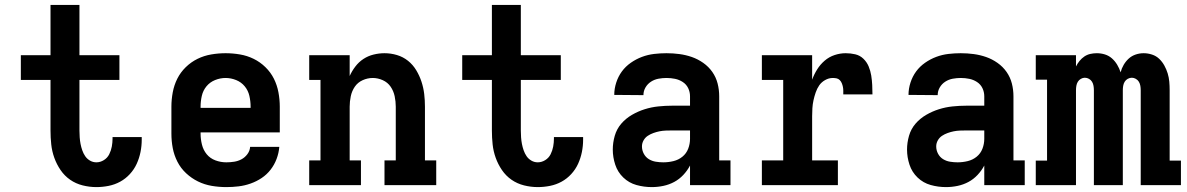

<svg xmlns="http://www.w3.org/2000/svg" viewBox="-20 -755 4840 783"><path d="M373 8Q345 8 317 1Q289 -6 266 -22Q243 -38 227 -61.5Q211 -85 201.5 -111.5Q192 -138 189 -166Q186 -194 186 -222V-429H65V-530H186V-735H304V-530H467V-429H304V-222Q304 -209 305 -195Q306 -181 308.5 -168Q311 -155 315.5 -142Q320 -129 327.5 -118Q335 -107 347 -100Q359 -93 373 -93Q389 -93 403.5 -102Q418 -111 425.5 -126Q433 -141 436 -157.5Q439 -174 439 -190Q439 -192 439 -193Q439 -194 439 -196H558Q558 -193 558 -190.5Q558 -188 558 -185Q558 -160 553 -135Q548 -110 537.5 -87Q527 -64 509.5 -45Q492 -26 470 -14Q448 -2 423 3Q398 8 373 8Z M903 8Q873 8 843.5 3Q814 -2 787.5 -15Q761 -28 739 -48.5Q717 -69 703.5 -95.5Q690 -122 684.5 -151Q679 -180 679 -210V-320Q679 -349 684.5 -378.5Q690 -408 703 -434Q716 -460 737.5 -481Q759 -502 785.5 -515Q812 -528 841.5 -533Q871 -538 900 -538Q929 -538 958.5 -533Q988 -528 1014.5 -515Q1041 -502 1062.5 -481Q1084 -460 1097 -434Q1110 -408 1115.5 -378.5Q1121 -349 1121 -320V-215H798V-210Q798 -188 803.5 -165.5Q809 -143 823 -126Q837 -109 858.5 -101Q880 -93 903 -93Q919 -93 935 -95.5Q951 -98 965 -105.5Q979 -113 989 -126.5Q999 -140 1000 -156H1119Q1117 -131 1108 -107Q1099 -83 1083.5 -63Q1068 -43 1047 -29Q1026 -15 1002 -6.5Q978 2 953 5Q928 8 903 8ZM798 -315H1002V-320Q1002 -342 997 -364Q992 -386 978 -403Q964 -420 943 -428.5Q922 -437 900 -437Q878 -437 857 -428.5Q836 -420 822 -403Q808 -386 803 -364Q798 -342 798 -320Z M1241 0V-101H1287V-429H1241V-530H1406V-445Q1415 -465 1429 -483.5Q1443 -502 1462 -514.5Q1481 -527 1503.5 -532.5Q1526 -538 1548 -538Q1574 -538 1599 -530.5Q1624 -523 1644 -507Q1664 -491 1677.5 -468.5Q1691 -446 1699 -421.5Q1707 -397 1710 -371.5Q1713 -346 1713 -320V-101H1759V0H1548V-101H1594V-320Q1594 -341 1589.5 -362.5Q1585 -384 1573 -401.5Q1561 -419 1541 -428Q1521 -437 1500 -437Q1479 -437 1459 -428Q1439 -419 1427 -401.5Q1415 -384 1410.5 -362.5Q1406 -341 1406 -320V-101H1452V0Z M2173 8Q2145 8 2117 1Q2089 -6 2066 -22Q2043 -38 2027 -61.5Q2011 -85 2001.5 -111.5Q1992 -138 1989 -166Q1986 -194 1986 -222V-429H1865V-530H1986V-735H2104V-530H2267V-429H2104V-222Q2104 -209 2105 -195Q2106 -181 2108.5 -168Q2111 -155 2115.5 -142Q2120 -129 2127.5 -118Q2135 -107 2147 -100Q2159 -93 2173 -93Q2189 -93 2203.5 -102Q2218 -111 2225.5 -126Q2233 -141 2236 -157.5Q2239 -174 2239 -190Q2239 -192 2239 -193Q2239 -194 2239 -196H2358Q2358 -193 2358 -190.5Q2358 -188 2358 -185Q2358 -160 2353 -135Q2348 -110 2337.5 -87Q2327 -64 2309.5 -45Q2292 -26 2270 -14Q2248 -2 2223 3Q2198 8 2173 8Z M2638 8Q2606 8 2575.5 -0.5Q2545 -9 2522 -31Q2499 -53 2489 -83.5Q2479 -114 2479 -145Q2479 -173 2487 -201Q2495 -229 2513.5 -250.5Q2532 -272 2557 -286.5Q2582 -301 2609 -309.5Q2636 -318 2664.5 -321Q2693 -324 2721 -324H2794V-362Q2794 -380 2786.5 -395.5Q2779 -411 2764.5 -420.5Q2750 -430 2733 -433.5Q2716 -437 2698 -437Q2682 -437 2665.5 -434Q2649 -431 2635 -422Q2621 -413 2612.5 -398.5Q2604 -384 2604 -367Q2604 -367 2604 -367Q2604 -367 2604 -367L2485 -368Q2485 -368 2485 -368Q2485 -368 2485 -368Q2485 -393 2493 -418Q2501 -443 2516 -463.5Q2531 -484 2552.5 -499Q2574 -514 2598 -523Q2622 -532 2647.5 -535Q2673 -538 2698 -538Q2725 -538 2751 -534.5Q2777 -531 2801.5 -522.5Q2826 -514 2848 -498.5Q2870 -483 2885 -461.5Q2900 -440 2906.5 -414.5Q2913 -389 2913 -362V-101H2959V0H2794V-80Q2783 -59 2766.5 -41.5Q2750 -24 2729.5 -13Q2709 -2 2685.5 3Q2662 8 2638 8ZM2685 -93Q2706 -93 2726.5 -98Q2747 -103 2763 -116Q2779 -129 2786.5 -148.5Q2794 -168 2794 -189V-223H2721Q2708 -223 2695 -222.5Q2682 -222 2669.5 -219.5Q2657 -217 2644.5 -212.5Q2632 -208 2621.5 -201Q2611 -194 2604.5 -182.5Q2598 -171 2598 -158Q2598 -142 2605.5 -128Q2613 -114 2626 -106Q2639 -98 2654.5 -95.5Q2670 -93 2685 -93Z M3087 0V-101H3174V-429H3087V-530H3292V-430Q3300 -452 3312.5 -472Q3325 -492 3343 -507.5Q3361 -523 3383.5 -530.5Q3406 -538 3429 -538Q3449 -538 3468 -533.5Q3487 -529 3501 -515.5Q3515 -502 3522.5 -484Q3530 -466 3533 -447Q3536 -428 3537 -408.5Q3538 -389 3538 -370H3419Q3419 -378 3419 -385.5Q3419 -393 3417.5 -400.5Q3416 -408 3413 -415.5Q3410 -423 3404.5 -428.5Q3399 -434 3391.5 -435.5Q3384 -437 3376 -437Q3360 -437 3345 -428.5Q3330 -420 3321 -407Q3312 -394 3306.5 -378Q3301 -362 3297.5 -346Q3294 -330 3293 -313.5Q3292 -297 3292 -281V-101H3397V0Z M3838 8Q3806 8 3775.5 -0.5Q3745 -9 3722 -31Q3699 -53 3689 -83.5Q3679 -114 3679 -145Q3679 -173 3687 -201Q3695 -229 3713.5 -250.5Q3732 -272 3757 -286.5Q3782 -301 3809 -309.5Q3836 -318 3864.5 -321Q3893 -324 3921 -324H3994V-362Q3994 -380 3986.5 -395.5Q3979 -411 3964.5 -420.5Q3950 -430 3933 -433.5Q3916 -437 3898 -437Q3882 -437 3865.5 -434Q3849 -431 3835 -422Q3821 -413 3812.5 -398.5Q3804 -384 3804 -367Q3804 -367 3804 -367Q3804 -367 3804 -367L3685 -368Q3685 -368 3685 -368Q3685 -368 3685 -368Q3685 -393 3693 -418Q3701 -443 3716 -463.5Q3731 -484 3752.5 -499Q3774 -514 3798 -523Q3822 -532 3847.5 -535Q3873 -538 3898 -538Q3925 -538 3951 -534.5Q3977 -531 4001.5 -522.5Q4026 -514 4048 -498.5Q4070 -483 4085 -461.5Q4100 -440 4106.5 -414.5Q4113 -389 4113 -362V-101H4159V0H3994V-80Q3983 -59 3966.5 -41.5Q3950 -24 3929.5 -13Q3909 -2 3885.5 3Q3862 8 3838 8ZM3885 -93Q3906 -93 3926.5 -98Q3947 -103 3963 -116Q3979 -129 3986.5 -148.5Q3994 -168 3994 -189V-223H3921Q3908 -223 3895 -222.5Q3882 -222 3869.5 -219.5Q3857 -217 3844.5 -212.5Q3832 -208 3821.5 -201Q3811 -194 3804.5 -182.5Q3798 -171 3798 -158Q3798 -142 3805.5 -128Q3813 -114 3826 -106Q3839 -98 3854.5 -95.5Q3870 -93 3885 -93Z M4204 0V-100H4250V-430H4204V-530H4368V-484Q4374 -496 4382.5 -506.5Q4391 -517 4402 -524.5Q4413 -532 4426 -535Q4439 -538 4453 -538Q4453 -538 4453 -538Q4453 -538 4453 -538Q4470 -538 4486 -533Q4502 -528 4514.5 -517Q4527 -506 4536 -491Q4545 -476 4550 -460Q4554 -476 4562.5 -490.5Q4571 -505 4583 -516Q4595 -527 4611 -532.5Q4627 -538 4644 -538Q4661 -538 4678 -532.5Q4695 -527 4707.5 -515Q4720 -503 4728.5 -487.5Q4737 -472 4742 -455.5Q4747 -439 4748.5 -422Q4750 -405 4750 -387V-100H4796V0H4632V-387Q4632 -396 4630.5 -405Q4629 -414 4624.5 -421.5Q4620 -429 4612 -433.5Q4604 -438 4596 -438Q4587 -438 4579 -433.5Q4571 -429 4566.5 -421.5Q4562 -414 4560.5 -405Q4559 -396 4559 -387V0H4441V-387Q4441 -396 4439.5 -405Q4438 -414 4433.5 -421.5Q4429 -429 4421 -433.5Q4413 -438 4404 -438Q4396 -438 4388 -433.5Q4380 -429 4375.5 -421.5Q4371 -414 4369.5 -405Q4368 -396 4368 -387V0Z"/></svg>

Font: Iosevka Curly Slab Extended
Style: Bold
Weight: 700
Width: 7
Monospace: yes
Designer: Belleve Invis
Foundry: Belleve Invis
Version: Version 11.1.0; ttfautohint (v1.8.3)